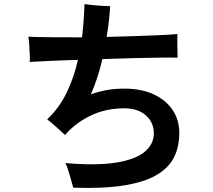

<svg xmlns="http://www.w3.org/2000/svg" viewBox="-20 -853 1040 936"><path d="M337 62Q330 37 320 1Q310 -35 299 -58Q452 -45 547 -60.5Q642 -76 686.5 -114Q731 -152 730 -206Q729 -257 690.5 -291Q652 -325 586 -325Q496 -325 422 -289.5Q348 -254 297 -195Q281 -210 255 -233.5Q229 -257 210 -271Q269 -327 305 -401.5Q341 -476 360 -561Q284 -559 221.5 -556Q159 -553 125 -551Q126 -564 125 -588Q124 -612 122.5 -636.5Q121 -661 118 -674Q158 -672 228 -671.5Q298 -671 380 -671Q389 -751 392 -833Q407 -831 430 -828.5Q453 -826 476.5 -824.5Q500 -823 517 -823Q515 -787 510.5 -749Q506 -711 500 -673Q570 -675 636.5 -677Q703 -679 757 -681.5Q811 -684 845 -687Q844 -667 844.5 -632Q845 -597 846 -572Q811 -573 753 -572Q695 -571 624 -569.5Q553 -568 479 -565Q469 -521 455 -477.5Q441 -434 423 -393Q461 -407 501 -414Q541 -421 586 -421Q669 -421 728.5 -393.5Q788 -366 821 -317.5Q854 -269 854 -205Q854 -138 828.5 -86.5Q803 -35 743.5 0Q684 35 584.5 51Q485 67 337 62Z"/></svg>

Font: Zen Kaku Gothic Antique
Style: Bold
Weight: 700
Designer: Yoshimichi Ohira
Foundry: Positype
Version: Version 1.001